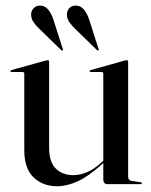

<svg xmlns="http://www.w3.org/2000/svg" viewBox="-20 -656 538 684"><path d="M348 -17V-78V-80.5V-393.5Q348 -396 346.8 -397.8Q345.5 -399.5 342 -399.5H303Q301.5 -399.5 300.5 -400.5Q299.5 -401.5 299.5 -402.5Q299.5 -404.5 300.5 -405.2Q301.5 -406 303.5 -406.5L423 -440Q427 -441 428.8 -441.2Q430.5 -441.5 432 -441.5Q434.5 -441.5 435.5 -440Q436.5 -438.5 436.5 -436V-26Q436.5 -20 439.5 -16.5Q442.5 -13 449 -11.5L480.5 -7Q483.5 -6.5 484.5 -5.5Q485.5 -4.5 485.5 -3Q485.5 -2 484.5 -1Q483.5 0 481 0H362Q355.5 0 351.8 -4.2Q348 -8.5 348 -17ZM66.5 -121V-393.5Q66.5 -396 65 -397.8Q63.5 -399.5 60 -399.5H21Q19 -399.5 18 -400.5Q17 -401.5 17 -402.5Q17 -404.5 18.2 -405.2Q19.5 -406 21 -406.5L141.5 -440Q145.5 -441 147 -441.2Q148.5 -441.5 150.5 -441.5Q152.5 -441.5 153.8 -440Q155 -438.5 155 -436V-130Q155 -79 178.8 -55.5Q202.5 -32 241 -32Q265 -32 290 -42.5Q315 -53 341 -77L357.5 -92L361.5 -87.5L344.5 -72Q294.5 -27 256.2 -9.8Q218 7.5 183.5 7.5Q133 7.5 99.8 -24Q66.5 -55.5 66.5 -121ZM171.5 -582 203.5 -482Q204.5 -480.5 204.8 -479Q205 -477.5 204 -476.5Q203 -476 201.2 -476.2Q199.5 -476.5 198 -477.5L121.5 -552Q108 -564.5 99 -577.8Q90 -591 91 -608Q92 -619 101 -628Q110 -637 126.5 -636Q141.5 -634.5 152.8 -620.5Q164 -606.5 171.5 -582ZM299 -582 331 -482Q332 -480 332.2 -478.8Q332.5 -477.5 331 -476.5Q330 -476 328.5 -476.2Q327 -476.5 325.5 -477.5L249 -552Q235.5 -564.5 226.5 -577.8Q217.5 -591 218.5 -608Q219.5 -619.5 228.2 -628.2Q237 -637 253.5 -636Q269 -634.5 280.2 -620.5Q291.5 -606.5 299 -582Z"/></svg>

Font: Fraunces 120pt
Style: Regular
Weight: 400
Version: Version 1.000;[b76b70a41]